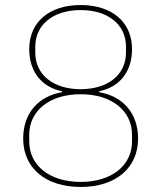

<svg xmlns="http://www.w3.org/2000/svg" viewBox="-20 -730 640 762"><path d="M300 12C440 12 528 -64 528 -180C528 -279 469 -348 374 -364V-368C454 -384 504 -445 504 -535C504 -642 425 -710 300 -710C175 -710 96 -642 96 -535C96 -445 146 -384 226 -368V-364C131 -348 72 -279 72 -180C72 -64 160 12 300 12ZM300 -8C176 -8 96 -74 96 -169V-195C96 -290 176 -356 300 -356C424 -356 504 -290 504 -195V-169C504 -74 424 -8 300 -8ZM300 -376C191 -376 120 -434 120 -521V-545C120 -632 191 -690 300 -690C409 -690 480 -632 480 -545V-521C480 -434 409 -376 300 -376Z"/></svg>

Font: IBM Plex Sans Thai Looped Thin
Style: Regular
Weight: 100
Designer: Mike Abbink, Paul van der Laan, Pieter van Rosmalen, Ben Mitchell, Mark Frömberg
Foundry: Bold Monday
Version: Version 1.1